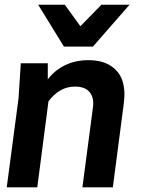

<svg xmlns="http://www.w3.org/2000/svg" viewBox="-20 -800 603 820"><path d="M143.1 -779.8H256.8L323.2 -688L413.1 -779.8H533.2L377 -601.1H252.9ZM461.9 0H332L377 -341.8Q382.3 -382.8 362.8 -406.5Q343.3 -430.2 299.8 -430.2Q234.4 -430.2 187 -367.2L139.2 0H8.8L59.1 -379.9L68.8 -529.8H184.1V-460.9Q212.4 -499 256.8 -521Q301.3 -543 357.9 -543Q416 -543 453.1 -518.8Q490.2 -494.6 503.2 -453.9Q516.1 -413.1 508.8 -358.9Z"/></svg>

Font: Cooper Hewitt
Style: Semibold Italic
Weight: 710
Designer: Village Type and Design LLC
Foundry: Cooper Hewitt Smithsonian Design Museum
Version: 1.000